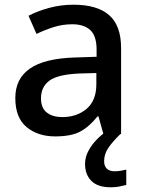

<svg xmlns="http://www.w3.org/2000/svg" viewBox="-20 -569 614 815"><path d="M292 -549Q393 -549 443.5 -504.5Q494 -460 494 -365V0H419L398 -75H394Q359 -31 320.5 -10.5Q282 10 214 10Q141 10 93 -29.5Q45 -69 45 -153Q45 -235 107 -278Q169 -321 298 -325L390 -328V-358Q390 -417 363 -441.5Q336 -466 287 -466Q246 -466 208 -454Q170 -442 135 -425L101 -502Q139 -522 188.5 -535.5Q238 -549 292 -549ZM317 -257Q225 -253 189.5 -226.5Q154 -200 154 -152Q154 -110 179 -91Q204 -72 244 -72Q306 -72 347.5 -107Q389 -142 389 -212V-259ZM422 115Q422 136 433.5 147Q445 158 465 158Q482 158 494.5 155.5Q507 153 516 151V216Q501 220 485.5 223Q470 226 450 226Q395 226 368 199Q341 172 341 127Q341 98 355.5 71Q370 44 392.5 21.5Q415 -1 438 -16L491 0Q458 32 440 58.5Q422 85 422 115Z"/></svg>

Font: Noto Sans Ethiopic Medium
Style: Regular
Weight: 500
Designer: Monotype Design Team
Foundry: Monotype Imaging Inc.
Version: Version 2.102; ttfautohint (v1.8.4.7-5d5b)